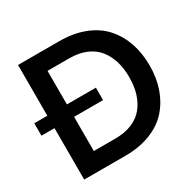

<svg xmlns="http://www.w3.org/2000/svg" viewBox="-158 -890 1050 1045"><g transform="rotate(-30 367.0 -367.0)"><path d="M0 -330.1V-408.2H82V-727.1H340.8Q430.2 -727.1 500 -699.5Q569.8 -671.9 613.3 -622.8Q656.7 -573.7 679 -509Q701.2 -444.3 701.2 -367.2Q701.2 -290 679 -225.3Q656.7 -160.6 613.3 -111.3Q569.8 -62 500 -34.4Q430.2 -6.8 340.8 -6.8H82V-330.1ZM205.1 -115.2H340.8Q400.9 -115.2 446 -134.3Q491.2 -153.3 518.8 -188Q546.4 -222.7 559.8 -267.6Q573.2 -312.5 573.2 -367.2Q573.2 -421.9 559.8 -466.8Q546.4 -511.7 518.8 -546.4Q491.2 -581.1 446 -600.1Q400.9 -619.1 340.8 -619.1H205.1V-408.2H387.2V-330.1H205.1Z"/></g></svg>

Font: Aspekta 550
Style: Regular
Weight: 550
Designer: Ivo Dolenc
Version: Version 2.000